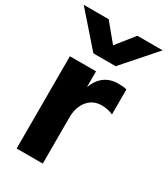

<svg xmlns="http://www.w3.org/2000/svg" viewBox="-223 -963 954 1093"><g transform="rotate(30 253.5 -416.5)"><path d="M-5.9 -866.2H158.2L253.9 -750L346.7 -866.2H512.7L326.2 -654.3H179.7ZM72.3 33.2V-573.2H244.1V-469.7Q285.2 -576.2 389.6 -576.2Q425.8 -576.2 445.3 -570.3V-406.2Q410.2 -421.9 370.1 -421.9Q313.5 -421.9 278.8 -379.9Q244.1 -337.9 244.1 -269.5V33.2Z"/></g></svg>

Font: GenEi M Gothic v2 Heavy
Style: Regular
Weight: 800
Version: Version 2.0